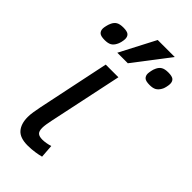

<svg xmlns="http://www.w3.org/2000/svg" viewBox="-244 -826 900 900"><g transform="rotate(45 206.0 -375.5)"><path d="M228 3.9Q221.7 5.9 211.9 7.8Q202.1 9.8 190.7 11.5Q179.2 13.2 167 14.2Q154.8 15.1 143.1 15.1Q92.3 15.1 70.6 -10Q48.8 -35.2 48.8 -80.1Q48.8 -95.7 51.8 -114.3Q54.7 -132.8 59.1 -154.8L133.8 -512.2H217.8L141.1 -148.9Q137.2 -130.9 135 -116.7Q132.8 -102.5 132.8 -91.8Q132.8 -70.8 141.8 -62Q150.9 -53.2 172.9 -53.2Q184.1 -53.2 198.2 -55.7Q212.4 -58.1 223.1 -62ZM337.4 -766.1 202.6 -589.8H132.8L224.6 -766.1ZM113.8 -661.1Q113.8 -656.7 112.8 -650.6Q111.8 -644.5 110.4 -638.4Q108.9 -632.3 106.7 -627Q104.5 -621.6 102.5 -618.2Q94.2 -602.5 82 -596.2Q69.8 -589.8 48.8 -589.8Q22.9 -589.8 13.7 -598.4Q4.4 -606.9 4.4 -622.1Q4.4 -625 5.1 -630.1Q5.9 -635.3 7.3 -641.1Q8.8 -647 10.5 -652.8Q12.2 -658.7 14.6 -663.1Q21.5 -678.7 33.9 -686.3Q46.4 -693.8 69.8 -693.8Q94.7 -693.8 104.2 -685.8Q113.8 -677.7 113.8 -661.1ZM411.6 -661.1Q411.6 -656.7 410.6 -650.6Q409.7 -644.5 408.2 -638.4Q406.7 -632.3 404.8 -627Q402.8 -621.6 400.4 -618.2Q391.6 -603 379.6 -596.4Q367.7 -589.8 346.7 -589.8Q320.8 -589.8 311.8 -598.4Q302.7 -606.9 302.7 -622.1Q302.7 -625 303.5 -630.1Q304.2 -635.3 305.4 -641.1Q306.6 -647 308.3 -652.8Q310.1 -658.7 312.5 -663.1Q319.3 -678.7 331.8 -686.3Q344.2 -693.8 367.7 -693.8Q392.6 -693.8 402.1 -685.8Q411.6 -677.7 411.6 -661.1Z"/></g></svg>

Font: Lorenzo Sans
Style: Italic
Weight: 400
Italic angle: -12°
Foundry: Intel Corporation
Version: Version 1.00; ttfautohint (v1.5)